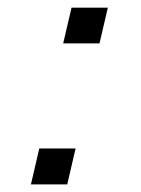

<svg xmlns="http://www.w3.org/2000/svg" viewBox="-20 -486 371 506"><path d="M146.5 -371.6 168.5 -465.8H264.2L242.2 -371.6ZM61.5 0 83.5 -94.7H179.2L157.2 0Z"/></svg>

Font: HK Grotesk Italic
Style: Regular
Weight: 400
Italic angle: -13°
Designer: Alfredo Marco Pradil and Stefan Peev
Foundry: Hanken Design Co.
Version: Version 1.000;PS 001.000;hotconv 1.0.88;makeotf.lib2.5.64775